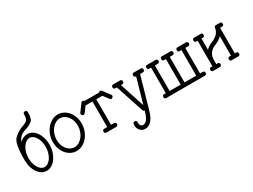

<svg xmlns="http://www.w3.org/2000/svg" viewBox="-56 -1319 2845 2155"><g transform="rotate(-30 1366.5 -241.5)"><path d="M266.1 -639.6C266.1 -598.6 258 -572.1 241.7 -560.1C225.7 -548.3 206.9 -539.1 185.1 -532.2C145.3 -519.5 106.8 -496.6 69.3 -463.4C49.2 -445.8 34.8 -415 26.4 -370.8C17.9 -326.7 13.7 -268.7 13.7 -196.8V-186.5C13.7 -154.6 17.7 -125.2 25.6 -98.1C33.6 -71.1 44.6 -47.7 58.6 -27.8C72.6 -8 89 7.7 107.9 19.3C126.8 30.8 147 36.9 168.5 37.6H172.4C195.1 37.6 216.8 31.4 237.3 19C257.8 6.7 275.7 -10.1 291 -31.2C306.3 -52.4 318.7 -77.1 328.1 -105.2C337.6 -133.4 342.8 -163.4 343.8 -195.3V-205.6C343.8 -236.2 339.7 -265.1 331.5 -292.2C323.4 -319.4 312.3 -343.3 298.1 -363.8C283.9 -384.3 267.2 -400.5 247.8 -412.4C228.4 -424.2 207.4 -430.2 184.6 -430.2C166 -430.2 148.4 -426.2 131.8 -418.2C115.2 -410.2 99.8 -399.1 85.4 -384.8C92 -403 99.6 -417.9 108.4 -429.4C117.2 -441 126.6 -450.3 136.7 -457.3C146.8 -464.3 157.2 -469.8 168 -473.9C178.7 -477.9 189.3 -481.6 199.7 -484.9C230.6 -494.6 257.8 -508 281.2 -524.9C304 -541.5 315.4 -578.6 315.4 -636.2C315.4 -645.7 313.6 -652.8 310.1 -657.5C306.5 -662.2 300 -664.6 290.5 -664.6C274.3 -664.6 266.1 -656.2 266.1 -639.6ZM187 -380.4C201.7 -380 215.5 -375.2 228.5 -365.7C241.5 -356.3 252.9 -343.5 262.7 -327.4C272.5 -311.3 280.1 -292.7 285.6 -271.7C291.2 -250.7 293.9 -228.7 293.9 -205.6V-196.8C293.3 -171.4 289.5 -147.5 282.5 -125C275.5 -102.5 266.4 -82.8 255.1 -65.9C243.9 -49 230.9 -35.6 216.1 -25.9C201.3 -16.1 185.9 -11.2 169.9 -11.2C154.6 -11.6 140.5 -16.5 127.4 -26.1C114.4 -35.7 103.1 -48.6 93.5 -64.7C83.9 -80.8 76.3 -99.4 70.8 -120.4C65.3 -141.4 62.5 -163.4 62.5 -186.5C62.5 -190.8 62.6 -194.2 62.7 -196.8C62.9 -199.4 63.1 -201.7 63.2 -203.9L63.7 -210.2C63.9 -212.3 64.1 -214.8 64.5 -217.8C66.4 -240.9 71.3 -262.4 79.1 -282.2C86.9 -302.1 96.4 -319.3 107.4 -333.7C118.5 -348.2 130.8 -359.6 144.3 -367.9C157.8 -376.2 171.2 -380.4 184.6 -380.4Z M590.8 -449.7C563.8 -449.7 538.4 -443.4 514.6 -430.9C490.9 -418.4 470 -401.5 451.9 -380.4C433.8 -359.2 419.3 -334.7 408.2 -306.9C397.1 -279.1 391 -249.8 389.6 -219.2V-207C389.6 -176.8 394.1 -148.4 403.1 -122.1C412 -95.7 424.5 -72.8 440.4 -53.2C456.4 -33.7 475 -18.1 496.3 -6.6C517.7 5 540.9 11.4 565.9 12.7H572.8C600.4 12.7 626.5 6.3 650.9 -6.6C675.3 -19.4 696.7 -36.9 715.1 -59.1C733.5 -81.2 748 -106.9 758.8 -136.2C769.5 -165.5 774.9 -196.6 774.9 -229.5C774.9 -259.4 770.3 -287.5 761.2 -313.7C752.1 -339.9 739.6 -362.9 723.6 -382.6C707.7 -402.3 689 -418.1 667.5 -429.9C646 -441.8 622.9 -448.4 598.1 -449.7ZM596.2 -400.4C614.4 -399.1 631.4 -393.8 647.2 -384.5C663 -375.2 676.7 -363 688.2 -347.7C699.8 -332.4 708.9 -314.5 715.6 -294.2C722.2 -273.8 725.6 -252.3 725.6 -229.5C725.6 -204.1 721.5 -179.8 713.4 -156.5C705.2 -133.2 694.2 -112.6 680.2 -94.7C666.2 -76.8 650 -62.6 631.6 -52C613.2 -41.4 593.6 -36.1 572.8 -36.1H567.9C549.6 -37.1 532.6 -42.2 516.8 -51.5C501.1 -60.8 487.4 -73.1 475.8 -88.4C464.3 -103.7 455.2 -121.5 448.5 -141.8C441.8 -162.2 438.5 -183.9 438.5 -207C438.5 -232.1 442.5 -256.3 450.4 -279.5C458.4 -302.8 469.3 -323.4 483.2 -341.3C497 -359.2 513.2 -373.5 531.7 -384.3C550.3 -395 570 -400.4 590.8 -400.4Z M1052.2 -380.4H1130.9L1183.1 -311C1188.3 -302.9 1194.3 -298.8 1201.2 -298.8C1204.1 -298.8 1207.2 -299.6 1210.4 -301.3C1213.7 -302.9 1216.7 -304.9 1219.5 -307.4C1222.2 -309.8 1224.4 -312.5 1226.1 -315.4C1227.7 -318.4 1228.5 -321.3 1228.5 -324.2C1228.5 -329.4 1226.6 -334.8 1222.7 -340.3L1164.6 -418.5C1163.6 -418.8 1162.8 -419.8 1162.1 -421.4L1155.3 -430.7C1149.7 -437.5 1143.4 -441.2 1136.2 -441.9C1132.6 -441.9 1128.9 -440.8 1125 -438.7C1121.1 -436.6 1117.8 -433.8 1115.2 -430.2H929.2C926.3 -434.1 922.7 -437 918.5 -439C914.2 -440.9 910.5 -441.9 907.2 -441.9C901 -442.2 895 -438.5 889.2 -430.7L882.3 -421.4C881.7 -420.7 881.2 -420.2 880.9 -419.7C880.5 -419.2 880.2 -418.8 879.9 -418.5L821.8 -340.3C817.9 -334.8 815.9 -329.6 815.9 -324.7C815.9 -321.8 816.7 -318.8 818.4 -315.9C820 -313 822 -310.3 824.5 -307.9C826.9 -305.4 829.8 -303.4 833 -301.8C836.3 -300.1 839.4 -299.3 842.3 -299.3C849.1 -299.3 855.5 -303.2 861.3 -311L913.1 -380.4H1002.4V-49.3H965.3C948.7 -49.3 940.4 -41 940.4 -24.4C940.4 -8.1 948.7 0 965.3 0H1089.4C1106 0 1114.3 -8.1 1114.3 -24.4C1114.3 -41 1106 -49.3 1089.4 -49.3H1052.2Z M1567.9 -380.4H1568.4L1476.6 -59.6L1371.1 -380.4H1387.7C1404.3 -380.4 1412.6 -388.7 1412.6 -405.3C1412.6 -421.9 1404.3 -430.2 1387.7 -430.2H1300.3C1284 -430.2 1275.9 -421.9 1275.9 -405.3C1275.9 -388.7 1284 -380.4 1300.3 -380.4H1318.8L1438.5 -17.1C1440.1 -11.9 1442.5 -7.9 1445.8 -5.1C1449.1 -2.4 1453.6 -0.7 1459.5 0L1452.1 25.4C1443 57.3 1431.4 82.8 1417.2 101.8C1403.1 120.8 1386.2 131.2 1366.7 132.8C1352.7 132.8 1342.2 128.2 1335.2 118.9C1328.2 109.6 1324.7 98.6 1324.7 85.9C1324.7 83.7 1325 81.4 1325.4 79.1C1325.9 76.8 1326.2 74.5 1326.2 72.3C1326.2 65.1 1323.7 59.5 1318.8 55.4C1314 51.4 1306.8 49.3 1297.4 49.3C1288.9 49.3 1283.1 52.9 1280 60.1C1276.9 67.2 1275.4 77 1275.4 89.4C1275.4 101.4 1277.5 113 1281.7 124.3C1286 135.5 1292 145.4 1299.8 154.1C1307.6 162.7 1317 169.6 1327.9 174.8C1338.8 180 1350.9 182.6 1364.3 182.6C1394.9 182.3 1421.7 169.9 1444.8 145.5C1467.9 121.1 1486.3 85.4 1500 38.6L1513.7 -8.3C1517.6 -13.2 1519.5 -18.6 1519.5 -24.4C1519.5 -26.7 1519.4 -28 1519 -28.3L1620.1 -380.4H1655.3C1671.5 -380.4 1679.7 -388.7 1679.7 -405.3C1679.7 -421.9 1671.5 -430.2 1655.3 -430.2H1567.9C1551.3 -430.2 1543 -421.9 1543 -405.3C1543 -388.7 1551.3 -380.4 1567.9 -380.4Z M2239.3 -49.3H2205.6V-380.4H2241.7C2258 -380.4 2266.1 -388.7 2266.1 -405.3C2266.1 -421.9 2258 -430.2 2241.7 -430.2H2134.3C2117.7 -430.2 2109.4 -421.9 2109.4 -405.3C2109.4 -388.7 2117.7 -380.4 2134.3 -380.4H2156.2V-49.3H2004.4V-380.4H2040C2056.6 -380.4 2064.9 -388.7 2064.9 -405.3C2064.9 -421.9 2056.6 -430.2 2040 -430.2H1932.6C1916 -430.2 1907.7 -421.9 1907.7 -405.3C1907.7 -388.7 1916 -380.4 1932.6 -380.4H1954.6V-49.3H1811.5V-380.4H1847.7C1864.3 -380.4 1872.6 -388.7 1872.6 -405.3C1872.6 -421.9 1864.3 -430.2 1847.7 -430.2H1740.2C1724 -430.2 1715.8 -421.9 1715.8 -405.3C1715.8 -388.7 1724 -380.4 1740.2 -380.4H1762.2V-49.3H1740.2C1724 -49.3 1715.8 -41 1715.8 -24.4C1715.8 -8.1 1724 0 1740.2 0H1787.1H1978.5H1980H2181.2H2239.3C2255.9 0 2264.2 -8.1 2264.2 -24.4C2264.2 -41 2255.9 -49.3 2239.3 -49.3Z M2432.1 -49.3H2415.5V-107.4C2415.5 -137.4 2423.7 -163.9 2440.2 -187C2456.6 -210.1 2480.1 -227.7 2510.7 -239.7C2550.8 -255 2582.8 -275.1 2606.9 -299.8L2606.4 -49.3H2589.8C2573.2 -49.3 2564.9 -41 2564.9 -24.4C2564.9 -8.1 2573.2 0 2589.8 0H2672.4C2689 0 2697.3 -8.1 2697.3 -24.4C2697.3 -41 2689 -49.3 2672.4 -49.3H2656.2V-380.4H2680.7C2697.3 -380.4 2705.6 -388.7 2705.6 -405.3C2705.6 -421.9 2697.3 -430.2 2680.7 -430.2H2631.8C2616.2 -430.2 2607.9 -422.5 2606.9 -407.2C2603.4 -379.6 2592 -355.8 2573 -335.9C2554 -316.1 2527.2 -299.3 2492.7 -285.6C2461.8 -273.3 2436 -256.2 2415.5 -234.4V-380.4H2432.1C2448.7 -380.4 2457 -388.7 2457 -405.3C2457 -421.9 2448.7 -430.2 2432.1 -430.2H2349.6C2333.3 -430.2 2325.2 -421.9 2325.2 -405.3C2325.2 -388.7 2333.3 -380.4 2349.6 -380.4H2365.7V-49.3H2349.6C2333.3 -49.3 2325.2 -41 2325.2 -24.4C2325.2 -8.1 2333.3 0 2349.6 0H2432.1C2448.7 0 2457 -8.1 2457 -24.4C2457 -41 2448.7 -49.3 2432.1 -49.3Z"/></g></svg>

Font: Nathan
Style: Regular
Weight: 400
Designer: Peter Wiegel
Foundry: Peter Wiegel
Version: Version 1.001 2009